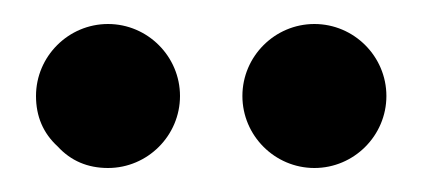

<svg xmlns="http://www.w3.org/2000/svg" viewBox="-20 -760 352 160"><path d="M28 -638C39 -626 53 -620 70 -620C103 -620 130 -647 130 -680C130 -713 103 -740 70 -740C37 -740 10 -713 10 -680C10 -663 16 -649 28 -638ZM182 -680C182 -647 209 -620 242 -620C275 -620 302 -647 302 -680C302 -713 275 -740 242 -740C209 -740 182 -713 182 -680Z"/></svg>

Font: Poppins Medium
Style: Regular
Weight: 500
Designer: Ninad Kale (Devanagari), Jonny Pinhorn (Latin)
Foundry: Indian Type Foundry
Version: 4.004